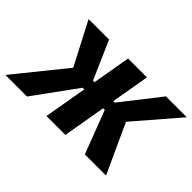

<svg xmlns="http://www.w3.org/2000/svg" viewBox="-132 -768 1015 1015"><g transform="rotate(45 376.0 -260.0)"><path d="M206.4 -307.8 199 -252.4 60 -520H213L307 -305.6H349L337.8 -240.8H294.4L119.2 0H-42ZM355 -520H496.2L406.2 0H265ZM460 -240.8H416.6L427.8 -305.6H470.4L638.2 -520H794.2L565 -254L568 -309.8L710.2 0H552Z"/></g></svg>

Font: Fixel Italic Variable Display Thin
Style: Italic
Weight: 100
Italic angle: -10°
Designer: AlfaBravo + MacPaw
Foundry: Kyrylo Tkachov, Marchela Mozhyna, Serhii Makarenko, Maria Weinstein, Zakhar Kryvoshyya
Version: Version 1.210;Glyphs 3.2 (3217)